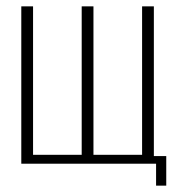

<svg xmlns="http://www.w3.org/2000/svg" viewBox="-20 -515 588 604"><path d="M471 69V0H47V-495H84V-28H237V-495H274V-28H427V-495H464V-24H503V69Z"/></svg>

Font: Alumni Sans ExtraLight
Style: Regular
Weight: 250
Version: Version 1.018